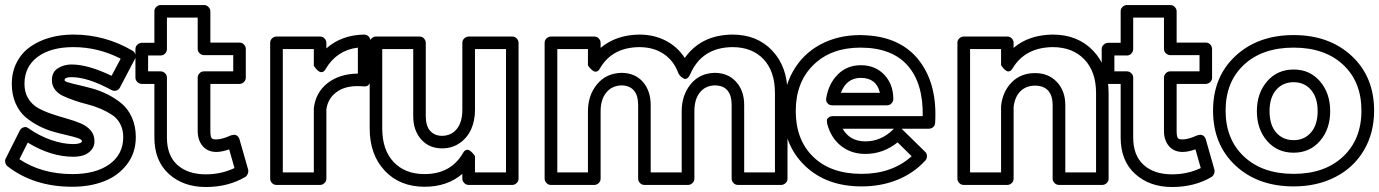

<svg xmlns="http://www.w3.org/2000/svg" viewBox="-37 -709 5473 762"><path d="M-14.2 -80.1 41 -189.9Q43.5 -195.3 47.9 -199.2Q52.2 -203.1 60.1 -204.6Q67.9 -206.1 77.1 -199.2Q119.6 -169.4 166.3 -153.3Q212.9 -137.2 253.9 -137.2Q268.6 -137.2 276.9 -139.9Q285.2 -142.6 286.6 -144.8Q288.1 -147 288.1 -148.9Q288.1 -155.3 272.7 -160.6Q257.3 -166 232.7 -171.6Q208 -177.2 178.2 -185.3Q148.4 -193.4 118.9 -208.3Q89.4 -223.1 64.7 -243.9Q40 -264.6 24.9 -298.8Q9.8 -333 9.8 -376Q9.8 -423.3 29.3 -461.2Q48.8 -499 82.5 -522.9Q116.2 -546.9 159.9 -559.3Q203.6 -571.8 253.9 -571.8Q379.9 -571.8 488.8 -507.8Q497.6 -502.9 500.2 -492.7Q502.9 -482.4 498 -474.1L439 -361.8Q434.6 -352.5 424.3 -349.6Q414.1 -346.7 404.8 -352.1Q311 -402.8 247.1 -402.8Q219.2 -402.8 219.2 -391.1Q219.2 -386.2 234.9 -381.6Q250.5 -377 275.4 -371.3Q300.3 -365.7 330.6 -357.4Q360.8 -349.1 391.1 -333.7Q421.4 -318.4 446.3 -297.6Q471.2 -276.9 486.6 -242.4Q502 -208 502 -165Q502 -102.5 467 -56.9Q432.1 -11.2 376 10.5Q319.8 32.2 250 32.2Q97.7 32.2 -6.8 -48.8Q-14.2 -54.7 -16.1 -64.2Q-18.1 -73.7 -14.2 -80.1ZM40 -77.1Q128.9 -18.1 250 -18.1Q343.3 -18.1 397.7 -57.4Q452.1 -96.7 452.1 -165Q452.1 -194.3 440.2 -217Q428.2 -239.7 408.2 -252.9Q388.2 -266.1 362.8 -277.1Q337.4 -288.1 310.8 -294.7Q284.2 -301.3 258.8 -310.1Q233.4 -318.8 213.4 -328.1Q193.4 -337.4 181.2 -353.5Q168.9 -369.6 168.9 -391.1Q168.9 -422.9 192.6 -438Q216.3 -453.1 247.1 -453.1Q312 -453.1 405.8 -408.2L441.9 -476.1Q352.5 -522 253.9 -522Q164.6 -522 112.3 -483.2Q60.1 -444.3 60.1 -376Q60.1 -342.3 75.2 -317.9Q90.3 -293.5 114.7 -280Q139.2 -266.6 168.9 -256.6Q198.7 -246.6 228.3 -238.3Q257.8 -230 282.5 -219.7Q307.1 -209.5 322.5 -191.9Q337.9 -174.3 337.9 -148.9Q337.9 -126.5 324 -111.8Q310.1 -97.2 292.2 -92Q274.4 -86.9 253.9 -86.9Q165 -86.9 73.2 -143.1Z M500.5 -400.9V-514.2Q500.5 -524.9 508.5 -532Q516.6 -539.1 525.9 -539.1H575.7V-664.1Q575.7 -674.8 583.5 -681.9Q591.3 -689 600.6 -689H772.5Q783.2 -689 790.5 -681.2Q797.9 -673.3 797.9 -664.1V-540H913.6Q924.3 -540 931.4 -532.2Q938.5 -524.4 938.5 -515.1V-400.9Q938.5 -390.1 930.7 -383.1Q922.9 -376 913.6 -376H797.9V-189.9Q797.9 -166.5 803 -160.6Q808.1 -154.8 822.8 -155.8Q844.2 -155.8 879.9 -171.9Q884.8 -173.3 891.1 -174.1Q897.5 -174.8 904.1 -170.2Q910.6 -165.5 913.6 -155.8L947.8 -36.1Q949.7 -27.8 946.3 -19.3Q942.9 -10.7 936.5 -6.8Q868.7 33.2 779.8 33.2Q690.4 33.2 633.1 -18.8Q575.7 -70.8 575.7 -163.1V-376H525.9Q515.1 -376 507.8 -383.8Q500.5 -391.6 500.5 -400.9ZM550.8 -425.8H600.6Q609.9 -425.8 617.7 -418.7Q625.5 -411.6 625.5 -400.9V-163.1Q625.5 -91.8 667 -54.4Q708.5 -17.1 779.8 -17.1Q840.8 -17.1 893.6 -42L872.6 -116.2Q842.8 -106 822.8 -106Q788.6 -105.5 768.1 -128.4Q747.6 -151.4 747.6 -189.9V-400.9Q747.6 -410.2 754.6 -418Q761.7 -425.8 772.5 -425.8H888.7V-490.2H772.5Q763.2 -490.2 755.4 -497.3Q747.6 -504.4 747.6 -515.1V-639.2H625.5V-514.2Q625.5 -504.9 618.4 -496.8Q611.3 -488.8 600.6 -488.8H550.8Z M1035.2 0V-539.1Q1035.2 -549.8 1043 -556.9Q1050.8 -564 1060.1 -564H1233.4Q1244.1 -564 1251.2 -556.2Q1258.3 -548.3 1258.3 -539.1V-517.1Q1318.8 -570.3 1408.2 -571.8Q1418.5 -571.8 1425.8 -564.5Q1433.1 -557.1 1433.1 -546.9V-391.1Q1433.1 -380.9 1426.5 -372.8Q1419.9 -364.7 1406.2 -366.2Q1340.8 -372.1 1302.7 -346.4Q1264.6 -320.8 1258.3 -274.9V0Q1258.3 10.7 1250.5 17.8Q1242.7 24.9 1233.4 24.9H1060.1Q1049.3 24.9 1042.2 17.1Q1035.2 9.3 1035.2 0ZM1085.4 -24.9H1208.5V-276.9V-279.8Q1215.8 -342.3 1263.2 -379.2Q1310.5 -416 1383.3 -417V-520Q1299.3 -509.8 1255.4 -435.1Q1250 -425.3 1242.9 -423.3Q1235.8 -421.4 1230 -425Q1224.1 -428.7 1219.2 -433.8Q1214.4 -439 1211.4 -443.4L1208.5 -448.2V-514.2H1085.4Z M1430.2 -199.2V-539.1Q1430.2 -549.8 1438 -556.9Q1445.8 -564 1455.1 -564H1627.9Q1638.7 -564 1645.8 -556.2Q1652.8 -548.3 1652.8 -539.1V-248Q1652.8 -209 1670.4 -189.5Q1688 -169.9 1718.3 -169.9Q1755.4 -170.9 1776.6 -198Q1797.9 -225.1 1797.9 -272.9V-539.1Q1797.9 -549.8 1805.9 -556.9Q1814 -564 1823.2 -564H1996.1Q2006.8 -564 2013.9 -556.2Q2021 -548.3 2021 -539.1V0Q2021 10.7 2013.2 17.8Q2005.4 24.9 1996.1 24.9H1823.2Q1812.5 24.9 1805.2 17.1Q1797.9 9.3 1797.9 0V-19Q1738.3 32.2 1647.9 32.2Q1549.8 32.2 1490 -31.5Q1430.2 -95.2 1430.2 -199.2ZM1480 -199.2Q1480 -114.3 1525.1 -66.2Q1570.3 -18.1 1647.9 -18.1Q1752.4 -18.1 1800.8 -102.1Q1806.2 -111.8 1813.2 -113.8Q1820.3 -115.7 1826.2 -112.1Q1832 -108.4 1837.2 -103.3Q1842.3 -98.1 1845.2 -93.8L1848.1 -88.9V-24.9H1971.2V-514.2H1848.1V-272.9Q1848.1 -231.4 1833.5 -197.5Q1818.8 -163.6 1788.8 -142.1Q1758.8 -120.6 1718.3 -120.1Q1666 -120.1 1634.5 -155.8Q1603 -191.4 1603 -248V-514.2H1480Z M2124.5 0V-539.1Q2124.5 -549.8 2132.3 -556.9Q2140.1 -564 2149.4 -564H2321.8Q2332.5 -564 2339.6 -556.2Q2346.7 -548.3 2346.7 -539.1V-519Q2407.7 -570.3 2499.5 -571.8Q2558.6 -571.8 2605.2 -547.6Q2651.9 -523.4 2680.7 -479Q2745.1 -570.3 2869.6 -571.8Q2968.3 -571.8 3028.3 -507.6Q3088.4 -443.4 3088.4 -339.8V0Q3088.4 10.7 3080.6 17.8Q3072.8 24.9 3063.5 24.9H2891.6Q2880.9 24.9 2873.8 17.1Q2866.7 9.3 2866.7 0V-292Q2866.7 -370.1 2798.8 -370.1Q2761.7 -368.7 2740.2 -341.6Q2718.8 -314.5 2718.8 -267.1V0Q2718.8 10.7 2710.9 17.8Q2703.1 24.9 2693.8 24.9H2520.5Q2509.8 24.9 2502.7 17.1Q2495.6 9.3 2495.6 0V-292Q2495.6 -331.5 2478 -350.8Q2460.4 -370.1 2428.7 -370.1Q2391.1 -368.7 2368.9 -341.3Q2346.7 -314 2346.7 -267.1V0Q2346.7 10.7 2338.9 17.8Q2331.1 24.9 2321.8 24.9H2149.4Q2138.7 24.9 2131.6 17.1Q2124.5 9.3 2124.5 0ZM2174.8 -24.9H2296.4V-267.1Q2296.4 -330.6 2332.3 -374.3Q2368.2 -418 2428.7 -419.9Q2482.9 -419.9 2514.2 -384.3Q2545.4 -348.6 2545.4 -292V-24.9H2668.5V-267.1Q2668.5 -330.6 2703.6 -374.3Q2738.8 -418 2798.8 -419.9Q2852.1 -419.9 2884.3 -384.5Q2916.5 -349.1 2916.5 -292V-24.9H3038.6V-339.8Q3038.6 -425.8 2993.4 -473.9Q2948.2 -522 2869.6 -522Q2748.5 -520.5 2702.6 -415Q2697.3 -402.8 2690.4 -398.4Q2683.6 -394 2677.7 -396.7Q2671.9 -399.4 2666.7 -403.8Q2661.6 -408.2 2658.7 -412.6L2655.8 -417Q2638.2 -466.8 2597.9 -494.4Q2557.6 -522 2499.5 -522Q2391.6 -520.5 2343.8 -437Q2338.4 -427.2 2331.3 -425.3Q2324.2 -423.3 2318.4 -427Q2312.5 -430.7 2307.4 -435.8Q2302.2 -440.9 2299.3 -445.3L2296.4 -450.2V-514.2H2174.8Z M3071.3 -268.1Q3071.3 -356.9 3110.1 -425.8Q3148.9 -494.6 3218.5 -532.2Q3288.1 -569.8 3377.4 -569.8Q3381.8 -569.8 3390.1 -569.3Q3398.4 -568.8 3402.3 -568.8Q3541.5 -560.5 3612.5 -466.6Q3683.6 -372.6 3674.3 -221.2Q3673.8 -210.9 3666.5 -204.6Q3659.2 -198.2 3649.4 -198.2H3541L3543.5 -195.8L3634.3 -106.9Q3641.6 -100.6 3641.8 -89.8Q3642.1 -79.1 3635.3 -71.8Q3589.8 -22 3525.1 4.4Q3460.4 30.8 3382.3 30.8Q3242.2 30.8 3156.7 -52Q3071.3 -134.8 3071.3 -268.1ZM3121.1 -268.1Q3121.1 -153.8 3190.7 -86.4Q3260.3 -19 3382.3 -19Q3503.4 -19 3581.1 -88.9L3525.4 -144Q3467.8 -98.1 3397.5 -98.1Q3341.3 -98.1 3301.3 -129.6Q3261.2 -161.1 3246.1 -216.8Q3245.1 -224.6 3244.6 -230.2Q3244.1 -235.8 3247.8 -239.3Q3251.5 -242.7 3253.7 -244.4Q3255.9 -246.1 3260.5 -247.1Q3265.1 -248 3266.6 -248Q3268.1 -248 3270 -248H3625Q3627.4 -378.9 3564.7 -449.5Q3502 -520 3377.4 -520Q3261.7 -520 3191.4 -451.4Q3121.1 -382.8 3121.1 -268.1ZM3242.2 -319.8Q3251.5 -377 3288.1 -413.6Q3324.7 -450.2 3379.4 -450.2Q3436.5 -450.2 3472.4 -412.4Q3508.3 -374.5 3508.3 -315.9Q3508.3 -306.6 3501.2 -298.8Q3494.1 -291 3483.4 -291H3267.1Q3254.9 -291 3248.8 -297.4Q3242.7 -303.7 3241.9 -309.1Q3241.2 -314.5 3242.2 -319.8ZM3300.3 -340.8H3455.1Q3441.4 -399.9 3379.4 -399.9Q3322.8 -399.9 3300.3 -340.8ZM3307.1 -198.2Q3335.9 -147.9 3397.5 -147.9Q3460.4 -147.9 3508.3 -195.8Q3508.8 -196.3 3509.8 -197Q3510.7 -197.8 3511.2 -198.2Z M3762.7 0V-539.1Q3762.7 -549.8 3770.5 -556.9Q3778.3 -564 3787.6 -564H3960.9Q3971.7 -564 3978.8 -556.2Q3985.8 -548.3 3985.8 -539.1V-519Q4045.4 -570.3 4140.6 -571.8Q4240.2 -571.8 4301.5 -507.6Q4362.8 -443.4 4362.8 -339.8V0Q4362.8 10.7 4355 17.8Q4347.2 24.9 4337.9 24.9H4166Q4155.3 24.9 4147.9 17.1Q4140.6 9.3 4140.6 0V-292Q4140.6 -330.1 4122.6 -349.6Q4104.5 -369.1 4070.8 -369.1Q4035.2 -369.1 4012.7 -346.7Q3990.2 -324.2 3985.8 -284.2V0Q3985.8 10.7 3978 17.8Q3970.2 24.9 3960.9 24.9H3787.6Q3776.9 24.9 3769.8 17.1Q3762.7 9.3 3762.7 0ZM3813 -24.9H3936V-285.2V-288.1Q3941.9 -345.2 3978 -382.1Q4014.2 -418.9 4070.8 -418.9Q4124.5 -418.9 4157.7 -383.5Q4190.9 -348.1 4190.9 -292V-24.9H4313V-339.8Q4313 -424.8 4266.4 -473.4Q4219.7 -522 4140.6 -522Q4031.7 -520.5 3981.9 -438Q3976.1 -428.2 3969.2 -426.3Q3962.4 -424.3 3956.8 -428Q3951.2 -431.6 3946.3 -436.8Q3941.4 -441.9 3938.5 -446.3L3936 -451.2V-514.2H3813Z M4335.4 -400.9V-514.2Q4335.4 -524.9 4343.5 -532Q4351.6 -539.1 4360.8 -539.1H4410.6V-664.1Q4410.6 -674.8 4418.5 -681.9Q4426.3 -689 4435.5 -689H4607.4Q4618.2 -689 4625.5 -681.2Q4632.8 -673.3 4632.8 -664.1V-540H4748.5Q4759.3 -540 4766.4 -532.2Q4773.4 -524.4 4773.4 -515.1V-400.9Q4773.4 -390.1 4765.6 -383.1Q4757.8 -376 4748.5 -376H4632.8V-189.9Q4632.8 -166.5 4637.9 -160.6Q4643.1 -154.8 4657.7 -155.8Q4679.2 -155.8 4714.8 -171.9Q4719.7 -173.3 4726.1 -174.1Q4732.4 -174.8 4739 -170.2Q4745.6 -165.5 4748.5 -155.8L4782.7 -36.1Q4784.7 -27.8 4781.2 -19.3Q4777.8 -10.7 4771.5 -6.8Q4703.6 33.2 4614.7 33.2Q4525.4 33.2 4468 -18.8Q4410.6 -70.8 4410.6 -163.1V-376H4360.8Q4350.1 -376 4342.8 -383.8Q4335.4 -391.6 4335.4 -400.9ZM4385.7 -425.8H4435.5Q4444.8 -425.8 4452.6 -418.7Q4460.4 -411.6 4460.4 -400.9V-163.1Q4460.4 -91.8 4502 -54.4Q4543.5 -17.1 4614.7 -17.1Q4675.8 -17.1 4728.5 -42L4707.5 -116.2Q4677.7 -106 4657.7 -106Q4623.5 -105.5 4603 -128.4Q4582.5 -151.4 4582.5 -189.9V-400.9Q4582.5 -410.2 4589.6 -418Q4596.7 -425.8 4607.4 -425.8H4723.6V-490.2H4607.4Q4598.1 -490.2 4590.3 -497.3Q4582.5 -504.4 4582.5 -515.1V-639.2H4460.4V-514.2Q4460.4 -504.9 4453.4 -496.8Q4446.3 -488.8 4435.5 -488.8H4385.7Z M4777.3 -270Q4777.3 -404.3 4866.5 -487.1Q4955.6 -569.8 5097.2 -569.8Q5238.3 -569.8 5327.4 -487.1Q5416.5 -404.3 5416.5 -270Q5416.5 -181.2 5376 -112.5Q5335.4 -43.9 5262.9 -6.6Q5190.4 30.8 5097.2 30.8Q4955.1 30.8 4866.2 -52.2Q4777.3 -135.3 4777.3 -270ZM5097.2 -19Q5220.2 -19 5293.2 -87.4Q5366.2 -155.8 5366.2 -270Q5366.2 -384.3 5293.5 -452.1Q5220.7 -520 5097.2 -520Q4973.1 -520 4900.1 -452.1Q4827.1 -384.3 4827.1 -270Q4827.1 -155.8 4900.4 -87.4Q4973.6 -19 5097.2 -19ZM4951.2 -268.1Q4951.2 -338.9 4991.7 -386Q5032.2 -433.1 5097.2 -433.1Q5161.6 -433.1 5201.9 -386Q5242.2 -338.9 5242.2 -268.1Q5242.2 -196.8 5201.9 -149.9Q5161.6 -103 5097.2 -103Q5032.2 -103 4991.7 -149.7Q4951.2 -196.3 4951.2 -268.1ZM5001.5 -268.1Q5001.5 -213.4 5027.8 -183.1Q5054.2 -152.8 5097.2 -152.8Q5139.6 -152.8 5166 -183.3Q5192.4 -213.9 5192.4 -268.1Q5192.4 -321.8 5166 -352.3Q5139.6 -382.8 5097.2 -382.8Q5054.2 -382.8 5027.8 -352.3Q5001.5 -321.8 5001.5 -268.1Z"/></svg>

Font: Trueno Bold Outline
Style: Regular
Weight: 700
Width: 6
Designer: Julieta Ulanovsky
Foundry: Julieta Ulanovsky
Version: Version 3.001b | FøM Fix